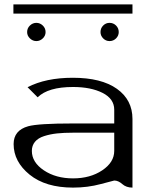

<svg xmlns="http://www.w3.org/2000/svg" viewBox="-20 -854 706 874"><path d="M583 -834V-792H41V-834ZM478.5 -750Q496.1 -750 508.3 -737.8Q520.5 -725.6 520.5 -708Q520.5 -691.4 508.3 -679.2Q496.1 -667 478.5 -667Q461.9 -667 449.7 -679.2Q437.5 -691.4 437.5 -708Q437.5 -725.6 449.7 -737.8Q461.9 -750 478.5 -750ZM187.5 -708Q187.5 -691.4 174.8 -679.2Q162.1 -667 145.5 -667Q128.9 -667 116.2 -679.2Q103.5 -691.4 103.5 -708Q103.5 -725.6 116.2 -737.8Q128.9 -750 145.5 -750Q162.1 -750 174.8 -737.8Q187.5 -725.6 187.5 -708ZM583 0Q554.7 0 536.6 -16.1Q518.6 -32.2 500 -32.2Q498 -32.2 438.5 -16.1Q378.9 0 312.5 0Q187.5 0 114.7 -59.1Q42 -118.2 42 -198.2Q42 -260.7 108.4 -279.3Q154.3 -292 312.5 -292H500V-354.5Q500 -404.3 446.8 -431.2Q393.6 -458 312.5 -458Q199.2 -458 151.4 -411.1L105.5 -457Q188.5 -500 311.5 -500Q441.4 -500 512.2 -449.7Q583 -399.4 583 -312.5ZM500 -250H312.5Q270.5 -250 239.3 -246.6Q208 -243.2 180.7 -234.4Q153.3 -225.6 139.2 -208.5Q125 -191.4 125 -167Q125 -115.2 179.7 -78.6Q234.4 -42 312.5 -42Q390.6 -42 445.3 -78.6Q500 -115.2 500 -167Z"/></svg>

Font: okolaks
Style: Regular
Weight: 500
Version: Version 000.6.0